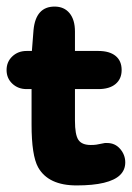

<svg xmlns="http://www.w3.org/2000/svg" viewBox="-26 -553 401 584"><path d="M70 -282V-174Q70 -127 75 -94.5Q80 -62 90 -44Q121 11 207 11Q257 11 290 3Q323 -5 339 -20.5Q355 -36 355 -59Q355 -82 339.5 -100Q324 -118 300 -118Q298 -118 296 -118Q294 -118 293 -118Q274 -114 267 -113Q260 -112 250 -112Q223 -112 212.5 -127.5Q202 -143 202 -186V-282H273Q307 -282 325.5 -297.5Q344 -313 344 -340Q344 -368 325.5 -383Q307 -398 273 -398H202V-457Q202 -493 185.5 -513Q169 -533 140 -533Q83 -533 76 -462L71 -398H55Q29 -398 11.5 -381.5Q-6 -365 -6 -340Q-6 -315 11.5 -298.5Q29 -282 55 -282Z"/></svg>

Font: Beiruti ExtraBold
Style: Regular
Weight: 800
Designer: Arlette Boutros
Foundry: Boutros
Version: Version 1.41